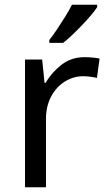

<svg xmlns="http://www.w3.org/2000/svg" viewBox="-20 -786 453 806"><path d="M335 -546Q350 -546 367.5 -544.5Q385 -543 398 -540L387 -459Q374 -462 358.5 -464Q343 -466 329 -466Q288 -466 252 -443.5Q216 -421 194.5 -380.5Q173 -340 173 -286V0H85V-536H157L167 -438H171Q197 -482 238 -514Q279 -546 335 -546ZM388 -756Q379 -742 362 -722Q345 -702 324.5 -680.5Q304 -659 283.5 -639.5Q263 -620 245 -606H187V-618Q202 -637 219.5 -663Q237 -689 254 -716.5Q271 -744 282 -766H388Z"/></svg>

Font: Noto Sans New Tai Lue
Style: Regular
Weight: 400
Designer: Monotype Design Team
Foundry: Monotype Imaging Inc.
Version: Version 2.003